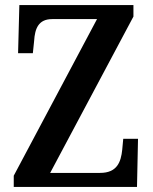

<svg xmlns="http://www.w3.org/2000/svg" viewBox="-20 -734 599 754"><path d="M34 0H518L522 -189H464L460 -146C455 -98 440 -55 373 -55H177L504 -669V-714H56L51 -525H109L114 -573C117 -622 131 -659 185 -659H361L34 -44Z"/></svg>

Font: Noto Serif Myanmar Condensed SemiBold
Style: Regular
Weight: 600
Width: 3
Designer: Ben Mitchell and the Monotype Design Team
Foundry: Monotype Imaging Inc.
Version: Version 2.106